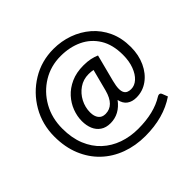

<svg xmlns="http://www.w3.org/2000/svg" viewBox="-189 -889 1216 1216"><g transform="rotate(-45 419.0 -281.0)"><path d="M461.5 120Q374 120 299 92.5Q224 65 168.5 12.5Q113 -40 81.8 -115.2Q50.5 -190.5 50.5 -285.5Q50.5 -394.5 102.5 -484.5Q154.5 -574.5 242.8 -628.5Q331 -682.5 439.5 -682.5Q509.5 -682.5 573.2 -659.8Q637 -637 687 -593.8Q737 -550.5 766 -487.8Q795 -425 795 -344.5Q795 -273 768.5 -215.8Q742 -158.5 696.2 -125.5Q650.5 -92.5 593.5 -92.5Q556 -92.5 531 -110.5Q506 -128.5 498 -166.5Q443.5 -93.5 362.5 -93.5Q322.5 -93.5 295.8 -111.8Q269 -130 256 -161.2Q243 -192.5 243 -231.5Q243 -274.5 259.2 -317.5Q275.5 -360.5 307.5 -395.8Q339.5 -431 387.8 -452.8Q436 -474.5 499.5 -474.5Q534.5 -474.5 560.5 -469Q586.5 -463.5 609.5 -453.5L562.5 -272Q553 -235 553 -211.5Q553 -188.5 560.5 -176Q568 -163.5 580.2 -158.8Q592.5 -154 607.5 -154Q639 -154 665.5 -178Q692 -202 708.2 -245Q724.5 -288 724.5 -344.5Q724.5 -435.5 687 -496.5Q649.5 -557.5 585 -588Q520.5 -618.5 439.5 -618.5Q351 -618.5 279 -574.8Q207 -531 164.5 -455.8Q122 -380.5 122 -285.5Q122 -201.5 148.2 -137.5Q174.5 -73.5 220.8 -30.8Q267 12 328.8 33.8Q390.5 55.5 461.5 55.5Q604.5 55.5 694.5 -1.5Q702 -6 708.5 -6Q720.5 -6 725 7L739 43Q626 120 461.5 120ZM381.5 -157.5Q458.5 -157.5 486.5 -262.5L524.5 -408.5Q507.5 -412.5 484 -412.5Q436 -412.5 398.8 -386.8Q361.5 -361 340.2 -320Q319 -279 319 -234Q319 -199 334.8 -178.2Q350.5 -157.5 381.5 -157.5Z"/></g></svg>

Font: Verano Sans Medium
Style: Regular
Weight: 500
Designer: Lukasz Dziedzic with Adam Twardoch and Botio Nikoltchev
Foundry: tyPoland Lukasz Dziedzic
Version: Version 3.001;December 28, 2019;FontCreator 12.0.0.2547 64-b